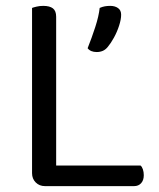

<svg xmlns="http://www.w3.org/2000/svg" viewBox="-20 -633 541 653"><path d="M89 -355H171V-8L133 0Q114 0 101.5 -12.5Q89 -25 89 -44ZM133 0V-70H458Q463 -66 466 -57Q469 -48 469 -37Q469 -20 460 -10Q451 0 436 0ZM171 -295H89V-606Q94 -608 104.5 -610.5Q115 -613 127 -613Q149 -613 160 -604.5Q171 -596 171 -576ZM347 -474Q339 -464 329.5 -460Q320 -456 309 -456Q288 -456 278 -469Q292 -504 304 -541Q316 -578 319 -606Q328 -610 336.5 -611.5Q345 -613 355 -613Q371 -613 381.5 -605.5Q392 -598 392 -583Q392 -567 385 -545.5Q378 -524 367.5 -505Q357 -486 347 -474Z"/></svg>

Font: Baloo Tamma 2
Style: Regular
Weight: 400
Designer: Divya Kowshik, Shuchita Grover and Ek Type
Foundry: Ek Type
Version: Version 1.700